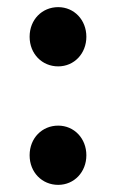

<svg xmlns="http://www.w3.org/2000/svg" viewBox="-20 -506 325 538"><path d="M143 -320C188 -320 222 -356 222 -403C222 -450 188 -486 143 -486C98 -486 63 -451 63 -403C63 -355 98 -320 143 -320ZM143 12C188 12 222 -24 222 -71C222 -118 188 -154 143 -154C98 -154 63 -119 63 -71C63 -23 98 12 143 12Z"/></svg>

Font: Falling Sky
Style: Med
Weight: 500
Designer: Paul D. Hunt
Foundry: Adobe Systems Incorporated
Version: Version 1.02